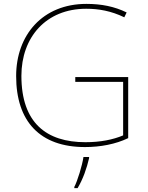

<svg xmlns="http://www.w3.org/2000/svg" viewBox="-20 -746 760 987"><path d="M367 -350V-325H613V-50C561 -28 496 -15 419 -15C219 -15 90 -114 90 -356C90 -554 216 -701 423 -701C487 -701 551 -690 619 -657L631 -682C568 -713 500 -726 424 -726C199 -726 63 -566 63 -355C63 -121 186 10 417 10C496 10 575 -5 639 -36V-350ZM438 67V61H409C403 104 378 185 362 215V221H379C407 174 426 119 438 67Z"/></svg>

Font: Noto Sans Meetei Mayek Thin
Style: Regular
Weight: 100
Designer: Monotype Design Team and Neelakash Kshetrimayum
Foundry: Monotype Imaging Inc.
Version: Version 2.002